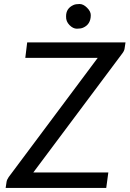

<svg xmlns="http://www.w3.org/2000/svg" viewBox="-20 -925 638 945"><path d="M597.7 -716.3 593.3 -686.5Q591.8 -674.8 582 -662.1L144 -76.2H513.2L502.9 0H7.8L12.2 -29.3Q13.7 -40.5 22.9 -53.7L460.9 -640.1H104.5L113.8 -716.3ZM371.6 -905.3Q390.1 -905.3 408.2 -887.2Q426.8 -869.1 426.8 -850.6Q426.8 -804.7 388.7 -788.6Q377.4 -783.7 358.4 -783.7Q339.4 -783.7 321.8 -801.8Q304.2 -819.8 305.2 -844.2Q304.7 -883.8 341.8 -900.4Q352.5 -905.3 371.6 -905.3Z"/></svg>

Font: Lato-Italic
Style: Italic
Weight: 400
Italic angle: -7°
Designer: Lukasz Dziedzic
Foundry: tyPoland Lukasz Dziedzic
Version: Version 1.104; Western+Polish opensource